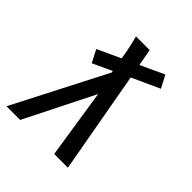

<svg xmlns="http://www.w3.org/2000/svg" viewBox="-200 -868 1001 1001"><g transform="rotate(45 300.0 -367.5)"><path d="M8 0 272 -513 270 -522 164 -473 128 -542 256 -601Q251 -635 244 -668.5Q237 -702 228 -735H329L346 -642L477 -703L513 -634L360 -564L461 0H360L301 -383L109 0Z"/></g></svg>

Font: Iosevka Slab Medium Extended
Style: Italic
Weight: 500
Width: 7
Italic angle: -9°
Monospace: yes
Designer: Belleve Invis
Foundry: Belleve Invis
Version: Version 11.1.0; ttfautohint (v1.8.3)